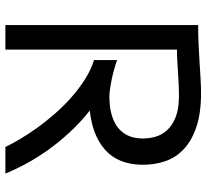

<svg xmlns="http://www.w3.org/2000/svg" viewBox="-47 -720 767 713"><g transform="rotate(90 336.5 -363.5)"><path d="M203.1 -415Q218.3 -409.2 236.8 -404.1Q255.4 -398.9 274.2 -395Q293 -391.1 309.8 -388.7Q326.7 -386.2 338.4 -386.2Q377 -386.2 405.8 -394.5Q434.6 -402.8 453.9 -418Q473.1 -433.1 483.2 -454.8Q493.2 -476.6 494.1 -503.9Q495.1 -530.8 488.3 -555.7Q481.4 -580.6 463.6 -600.3Q445.8 -620.1 415 -632.3Q384.3 -644.5 337.4 -644.5Q311.5 -644.5 289.3 -643.3Q267.1 -642.1 246.3 -640.9Q225.6 -639.6 205.6 -638.4Q185.5 -637.2 164.1 -637.2V0H73.2V-715.8Q110.4 -715.8 145.5 -717.5Q180.7 -719.2 212.9 -721.2Q245.1 -723.1 273.4 -724.9Q301.8 -726.6 325.7 -726.6Q398.9 -726.6 450 -709.7Q501 -692.9 533 -663.3Q564.9 -633.8 578.9 -593Q592.8 -552.2 591.8 -503.9Q589.4 -417.5 536.4 -370.4Q483.4 -323.2 390.6 -313.5Q433.6 -279.3 469.5 -240.7Q505.4 -202.1 534.4 -161.9Q563.5 -121.6 585.9 -80.6Q608.4 -39.6 624.5 0H525.9Q514.2 -24.4 495.8 -55.4Q477.5 -86.4 453.9 -119.1Q430.2 -151.9 401.6 -184.6Q373 -217.3 340.8 -245.6Q308.6 -273.9 273.9 -295.9Q239.3 -317.9 203.1 -329.1Z"/></g></svg>

Font: Arian AMU
Style: Regular
Weight: 400
Designer: Ruben Hakobyan (Tarumian)
Foundry: Ruben Hakobyan (Tarumian)
Version: Version 4.003